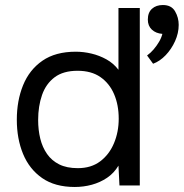

<svg xmlns="http://www.w3.org/2000/svg" viewBox="-20 -739 732 765"><path d="M278 6Q199 6 148 -29.5Q97 -65 72 -125.5Q47 -186 47 -262Q47 -338 72 -399.5Q97 -461 149 -497Q201 -533 282 -533Q313 -533 344.5 -525.5Q376 -518 404 -502.5Q432 -487 452 -461V-707H537V0H456L452 -79Q434 -49 406.5 -30.5Q379 -12 346 -3Q313 6 278 6ZM290 -69Q343 -69 379 -96Q415 -123 434 -168Q453 -213 453 -266Q453 -321 434.5 -364Q416 -407 380 -432Q344 -457 289 -457Q232 -457 197.5 -431Q163 -405 147.5 -360.5Q132 -316 132 -261Q132 -221 140.5 -186.5Q149 -152 167.5 -125.5Q186 -99 216 -84Q246 -69 290 -69ZM590 -485 566 -518Q580 -528 592 -542Q604 -556 613.5 -572Q623 -588 627 -604Q601 -606 585 -621Q569 -636 569 -661Q569 -689 585.5 -704Q602 -719 629 -719Q663 -719 677.5 -694Q692 -669 692 -640Q692 -607 677.5 -575Q663 -543 640 -519Q617 -495 590 -485Z"/></svg>

Font: Onest
Style: Regular
Weight: 400
Designer: Dmitri Voloshin, Andrey Kudryavtsev
Foundry: Dmitri Voloshin, Andrey Kudryavtsev
Version: Version 1.000;gftools[0.9.33]